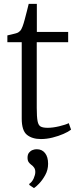

<svg xmlns="http://www.w3.org/2000/svg" viewBox="-20 -707 396 990"><path d="M191 10Q146 10 119 -11.8Q92 -33.5 92 -96V-489.5H18V-524.5Q25.5 -526 37 -528.8Q48.5 -531.5 58.8 -534.2Q69 -537 73.5 -539.5Q79 -543 83 -547Q87 -551 90.2 -556.8Q93.5 -562.5 96.5 -571Q101 -582.5 107.2 -605.5Q113.5 -628.5 119.2 -651.5Q125 -674.5 128 -687H170V-542.5H331.5V-489.5H169.5V-151Q169.5 -104 173.8 -82.2Q178 -60.5 190.2 -54.2Q202.5 -48 225.5 -48Q252.5 -48 285.8 -56Q319 -64 334.5 -72L346.5 -38.5Q332.5 -27.5 307.2 -16.5Q282 -5.5 251.5 2.2Q221 10 191 10ZM228 137.5Q228 169.5 213 196.2Q198 223 180.8 240.5Q163.5 258 155.5 262.5H154.5L131 246.5V241Q145.5 231.5 153.8 212.8Q162 194 162 180Q162 166.5 156.2 157.8Q150.5 149 141 142.5Q133.5 137 127.8 129Q122 121 122 106Q122 89.5 129.8 80Q137.5 70.5 148.2 66.5Q159 62.5 167.5 62.5H170Q196.5 62.5 212.2 82.2Q228 102 228 137.5Z"/></svg>

Font: Merriweather 48pt Light
Style: Regular
Weight: 300
Version: Version 2.100